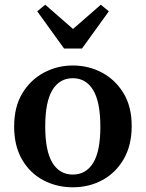

<svg xmlns="http://www.w3.org/2000/svg" viewBox="-20 -781 619 815"><path d="M289 14Q221 14 164 -16Q107 -46 73.5 -104Q40 -162 40 -244Q40 -327 74.5 -384.5Q109 -442 166 -472.5Q223 -503 289 -503Q356 -503 412.5 -473Q469 -443 504 -386Q539 -329 539 -246Q539 -164 505 -105.5Q471 -47 414.5 -16.5Q358 14 289 14ZM289 -40Q345 -40 375.5 -89.5Q406 -139 406 -243Q406 -348 375.5 -398.5Q345 -449 289 -449Q233 -449 202.5 -399Q172 -349 172 -244Q172 -140 202.5 -90Q233 -40 289 -40ZM172 -761 290 -658 408 -761 442 -733 328 -575H252L138 -733Z"/></svg>

Font: Source Serif 4 SmText Semibold
Style: Regular
Weight: 600
Designer: Frank Grießhammer
Foundry: Adobe
Version: Version 4.005;hotconv 1.1.0;makeotfexe 2.6.0